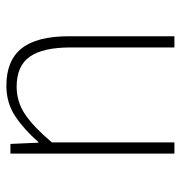

<svg xmlns="http://www.w3.org/2000/svg" viewBox="-2 -566 580 617"><g transform="rotate(90 288.5 -257.0)"><path d="M255 13Q174 13 135 -36Q96 -85 96 -188V-527H132V-192Q132 -105 161.5 -62.5Q191 -20 258 -20Q307 -20 347.5 -47.5Q388 -75 437 -133V-527H473V0H442L438 -90H436Q396 -44 353 -15.5Q310 13 255 13Z"/></g></svg>

Font: Noto Sans KR Thin
Style: Regular
Weight: 100
Designer: Ryoko NISHIZUKA 西塚涼子 (kana, bopomofo & ideographs); Paul D. Hunt (Latin, Greek & Cyrillic); Sandoll Communications 산돌커뮤니
Foundry: Adobe
Version: Version 2.004-H2;hotconv 1.0.118;makeotfexe 2.5.65603